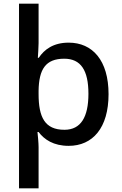

<svg xmlns="http://www.w3.org/2000/svg" viewBox="-20 -780 660 1040"><path d="M568 -270C568 -453 481 -549 352 -549C269 -549 220 -512 190 -467H185C186 -485 189 -523 189 -546V-760H83V240H189V17C189 -4 185 -48 183 -65H189C220 -24 270 10 352 10C482 10 568 -87 568 -270ZM459 -272C459 -146 418 -77 329 -77C222 -77 189 -146 189 -271V-289C191 -405 227 -462 328 -462C418 -462 459 -399 459 -272Z"/></svg>

Font: Noto Sans Malayalam Medium
Style: Regular
Weight: 500
Designer: Jelle Bosma - Monotype Design Team
Foundry: Monotype Imaging Inc.
Version: Version 2.104